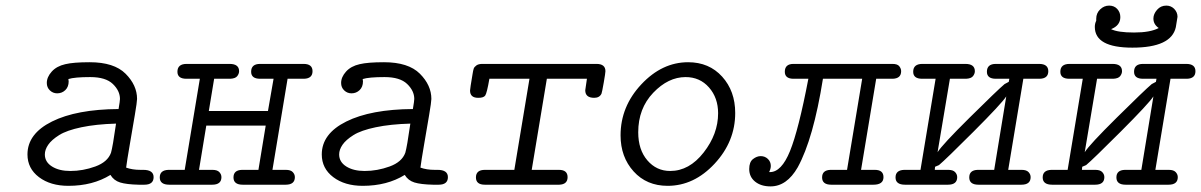

<svg xmlns="http://www.w3.org/2000/svg" viewBox="-20 -659 4285 685"><path d="M78 -108Q78 -182 165.5 -225.5Q253 -269 403 -270Q408 -299 408 -306Q408 -335 382.5 -359.5Q357 -384 302 -384Q246 -384 224 -377Q224 -375 224.5 -372.5Q225 -370 225 -369Q225 -349 213 -337.5Q201 -326 184 -326Q169 -326 158 -336.5Q147 -347 147 -363Q147 -384 164.5 -403.5Q182 -423 213 -430Q242 -437 300 -437Q387 -437 428 -396Q469 -355 469 -306Q469 -296 461 -248.5Q453 -201 443 -143Q433 -85 430 -61Q452 -53 481 -53H491Q528 -53 528 -27Q528 0 495 0H475Q431 -1 408.5 -8Q386 -15 374 -35Q311 4 224 4Q160 4 119 -27Q78 -58 78 -108ZM140 -108Q140 -81 165.5 -65Q191 -49 231 -49Q276 -49 320 -65Q364 -81 376 -114Q382 -134 394 -218Q323 -216 270.5 -205Q218 -194 191 -177Q164 -160 152 -142.5Q140 -125 140 -108Z M581 -53H639L693 -378Q693 -378 645 -378Q613 -378 613 -403Q613 -431 646 -431H799Q833 -431 833 -405Q833 -396 826.5 -387.5Q820 -379 802 -378H744L725 -263H936L956 -378H908Q876 -378 876 -403Q876 -431 908 -431H1063Q1095 -431 1095 -405Q1095 -379 1065 -378H1006L952 -53Q952 -53 1000 -53Q1017 -53 1024.5 -45Q1032 -37 1032 -27Q1032 0 999 0H846Q813 0 813 -26Q813 -52 843 -53H902L928 -211H716L690 -53Q690 -53 738 -53Q755 -53 762.5 -45Q770 -37 770 -27Q770 0 737 0H584Q550 0 550 -26Q550 -52 581 -53Z M1128 -108Q1128 -182 1215.5 -225.5Q1303 -269 1453 -270Q1458 -299 1458 -306Q1458 -335 1432.5 -359.5Q1407 -384 1352 -384Q1296 -384 1274 -377Q1274 -375 1274.5 -372.5Q1275 -370 1275 -369Q1275 -349 1263 -337.5Q1251 -326 1234 -326Q1219 -326 1208 -336.5Q1197 -347 1197 -363Q1197 -384 1214.5 -403.5Q1232 -423 1263 -430Q1292 -437 1350 -437Q1437 -437 1478 -396Q1519 -355 1519 -306Q1519 -296 1511 -248.5Q1503 -201 1493 -143Q1483 -85 1480 -61Q1502 -53 1531 -53H1541Q1578 -53 1578 -27Q1578 0 1545 0H1525Q1481 -1 1458.5 -8Q1436 -15 1424 -35Q1361 4 1274 4Q1210 4 1169 -27Q1128 -58 1128 -108ZM1190 -108Q1190 -81 1215.5 -65Q1241 -49 1281 -49Q1326 -49 1370 -65Q1414 -81 1426 -114Q1432 -134 1444 -218Q1373 -216 1320.5 -205Q1268 -194 1241 -177Q1214 -160 1202 -142.5Q1190 -125 1190 -108Z M1657 -336Q1657 -342 1666 -395Q1668 -408 1670 -414Q1672 -420 1679.5 -425.5Q1687 -431 1701 -431H2108Q2140 -431 2140 -405Q2140 -399 2134 -364.5Q2128 -330 2126 -325Q2119 -310 2100 -310Q2068 -310 2068 -337Q2068 -340 2074 -378H1931L1877 -53H1974Q2005 -53 2005 -27Q2005 -1 1975 0H1710Q1678 0 1678 -26Q1678 -53 1710 -53H1815L1869 -378H1726Q1717 -326 1711 -318Q1705 -310 1687 -310H1686Q1657 -310 1657 -336Z M2194 -176Q2194 -279 2268 -358Q2342 -437 2435 -437Q2510 -437 2556.5 -385.5Q2603 -334 2603 -256Q2603 -154 2529.5 -75Q2456 4 2362 4Q2287 4 2240.5 -47.5Q2194 -99 2194 -176ZM2257 -187Q2257 -125 2289.5 -87Q2322 -49 2371 -49Q2439 -49 2490.5 -115Q2542 -181 2542 -255Q2542 -310 2509.5 -347Q2477 -384 2426 -384Q2364 -384 2310.5 -328Q2257 -272 2257 -187Z M2653 -56Q2653 -81 2666.5 -91.5Q2680 -102 2694 -102Q2709 -102 2719.5 -92Q2730 -82 2730 -67Q2730 -57 2724 -45H2727Q2768 -45 2798.5 -120Q2829 -195 2864 -378H2809Q2780 -379 2780 -403Q2780 -431 2811 -431H3164Q3182 -431 3188.5 -422.5Q3195 -414 3195 -405Q3195 -379 3165 -378H3106L3052 -53H3101Q3132 -53 3132 -27Q3132 0 3096 0H2946Q2913 0 2913 -26Q2913 -52 2943 -53H3002L3056 -378H2916Q2882 -164 2826 -62Q2787 6 2729 6Q2695 6 2674 -11Q2653 -28 2653 -56Z M3206 -53H3264L3318 -378Q3318 -378 3270 -378Q3238 -378 3238 -403Q3238 -431 3271 -431H3424Q3458 -431 3458 -405Q3458 -396 3451.5 -387.5Q3445 -379 3427 -378H3369L3325 -116Q3341 -142 3439.5 -239.5Q3538 -337 3564 -359L3579 -367L3581 -378H3533Q3501 -378 3501 -403Q3501 -431 3533 -431H3687Q3720 -431 3720 -405Q3720 -379 3690 -378H3631L3577 -53H3625Q3642 -53 3649.5 -45Q3657 -37 3657 -27Q3657 0 3624 0H3471Q3438 0 3438 -26Q3438 -52 3468 -53H3527L3570 -315Q3553 -289 3453.5 -189.5Q3354 -90 3330 -70L3316 -64L3315 -53H3363Q3380 -53 3387.5 -45Q3395 -37 3395 -27Q3395 0 3362 0H3209Q3175 0 3175 -26Q3175 -52 3206 -53Z M3886 -563Q3886 -575 3891 -585V-592Q3891 -612 3905 -625.5Q3919 -639 3937 -639Q3955 -639 3966 -627Q3977 -615 3977 -598Q3977 -568 3944 -555Q3968 -543 4026 -543Q4084 -543 4114 -559Q4095 -572 4095 -593Q4095 -609 4108 -624Q4121 -639 4141 -639Q4158 -639 4169.5 -627Q4181 -615 4181 -599L4175 -562Q4159 -489 4020 -489Q3886 -489 3886 -563ZM3731 -53H3789L3843 -378Q3843 -378 3795 -378Q3763 -378 3763 -403Q3763 -431 3796 -431H3949Q3983 -431 3983 -405Q3983 -396 3976.5 -387.5Q3970 -379 3952 -378H3894L3850 -116Q3866 -142 3964.5 -239.5Q4063 -337 4089 -359L4104 -367L4106 -378H4058Q4026 -378 4026 -403Q4026 -431 4058 -431H4212Q4245 -431 4245 -405Q4245 -379 4215 -378H4156L4102 -53H4150Q4167 -53 4174.5 -45Q4182 -37 4182 -27Q4182 0 4149 0H3996Q3963 0 3963 -26Q3963 -52 3993 -53H4052L4095 -315Q4078 -289 3978.5 -189.5Q3879 -90 3855 -70L3841 -64L3840 -53H3888Q3905 -53 3912.5 -45Q3920 -37 3920 -27Q3920 0 3887 0H3734Q3700 0 3700 -26Q3700 -52 3731 -53Z"/></svg>

Font: CMU Typewriter Text
Style: LightOblique
Weight: 200
Italic angle: -9.46001°
Version: Version 0.7.0